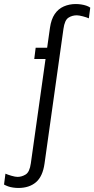

<svg xmlns="http://www.w3.org/2000/svg" viewBox="-88 -748 468 953"><path d="M3 185Q-9 185 -23 183Q-37 181 -48 177Q-59 173 -68 168L-61 114Q-50 119 -31 124.5Q-12 130 -1 130Q20 130 39.5 118Q59 106 65 63L138 -455H82L89 -511H146L160 -610Q166 -652 183.5 -678Q201 -704 228.5 -716Q256 -728 288 -728Q301 -728 314.5 -726Q328 -724 340 -720Q352 -716 360 -710L353 -657Q342 -662 323 -667Q304 -672 293 -672Q270 -672 251.5 -660Q233 -648 227 -605L133 64Q124 128 90.5 156.5Q57 185 3 185Z"/></svg>

Font: Chivo ExtraLight
Style: Italic
Weight: 250
Italic angle: -8.05°
Designer: Hector Gatti
Foundry: Omnibus-Type
Version: Version 2.002